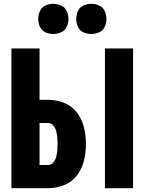

<svg xmlns="http://www.w3.org/2000/svg" viewBox="-20 -990 760 1010"><path d="M532 0H680V-735H532ZM40 0H233Q277 0 318 -16.5Q359 -33 385.5 -68.5Q412 -104 422 -146.5Q432 -189 432 -233Q432 -276 422 -318.5Q412 -361 385.5 -396.5Q359 -432 318 -448.5Q277 -465 233 -465H188V-735H40ZM188 -122V-343H233Q250 -343 261 -329Q272 -315 276 -299Q280 -283 281.5 -266Q283 -249 283 -233Q283 -216 281.5 -199.5Q280 -183 276 -166.5Q272 -150 261 -136Q250 -122 233 -122ZM460 -811Q481 -811 501.5 -820Q522 -829 531 -849Q540 -869 540 -890Q540 -911 531 -931.5Q522 -952 501.5 -961Q481 -970 460 -970Q439 -970 419 -961Q399 -952 390 -931.5Q381 -911 381 -890Q381 -869 390 -849Q399 -829 419 -820Q439 -811 460 -811ZM260 -811Q281 -811 301.5 -820Q322 -829 331 -849Q340 -869 340 -890Q340 -911 331 -931.5Q322 -952 301.5 -961Q281 -970 260 -970Q239 -970 219 -961Q199 -952 190 -931.5Q181 -911 181 -890Q181 -869 190 -849Q199 -829 219 -820Q239 -811 260 -811Z"/></svg>

Font: Iosevka Sparkle Heavy
Style: Regular
Weight: 900
Designer: Belleve Invis
Foundry: Belleve Invis
Version: Version 4.5.0; ttfautohint (v1.8.3)